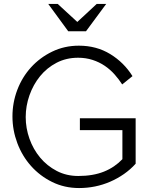

<svg xmlns="http://www.w3.org/2000/svg" viewBox="-20 -946 767 971"><path d="M380 5Q306 5 244 -25.5Q182 -56 137 -106.5Q92 -157 67.5 -222.5Q43 -288 43 -357Q43 -427 67.5 -491.5Q92 -556 137 -605.5Q182 -655 244 -685Q306 -715 379 -715Q468 -715 537.5 -672.5Q607 -630 650 -561L598 -519Q582 -544 560 -569Q538 -594 510 -613Q482 -632 448 -643Q414 -654 375 -654Q315 -654 266 -628.5Q217 -603 182.5 -560.5Q148 -518 129 -464Q110 -410 110 -354Q110 -298 129 -244.5Q148 -191 183 -149Q218 -107 267 -81.5Q316 -56 376 -56Q413 -56 445.5 -61.5Q478 -67 505.5 -78Q533 -89 556.5 -105Q580 -121 599 -141V-288H384V-348H666V-118Q640 -89 607 -66Q574 -43 537 -27Q500 -11 460.5 -3Q421 5 380 5ZM272 -926 371 -835 469 -926H517L415 -788H325L224 -926Z"/></svg>

Font: Rising Sun Light
Style: Regular
Weight: 300
Designer: Matt McInerney, Pablo Impallari, Rodrigo Fuenzalida (Raleway font), Stephen Hutchings (Greek), Cristiano Sobral (main ch
Foundry: The Rising Sun Project Authors
Version: Version 4.327; ttfautohint (v1.8.4.7-5d5b-dirty)